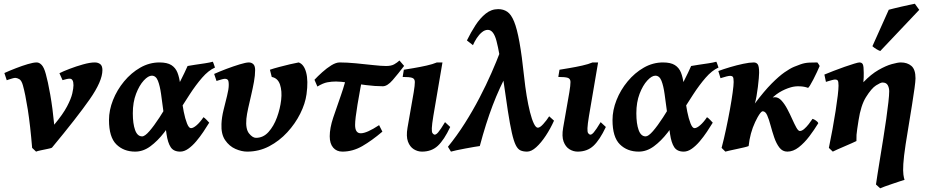

<svg xmlns="http://www.w3.org/2000/svg" viewBox="-20 -791 4965 1027"><path d="M527.8 -416Q527.8 -356.9 459.5 -259.3Q391.1 -161.6 257.8 -1Q252.4 2 234.1 5.6Q215.8 9.3 197.5 13.2Q179.2 17.1 172.9 20L151.9 0Q142.1 -119.6 128.7 -204.8Q115.2 -290 102.5 -334.5Q95.2 -360.8 83 -367.7Q70.8 -374.5 61.5 -374.5Q56.2 -374.5 45.2 -371.3Q34.2 -368.2 25.1 -365Q16.1 -361.8 16.1 -361.8L3.4 -400.4Q31.2 -413.1 64.7 -426Q98.1 -439 128.4 -448Q158.7 -457 176.3 -457Q190.4 -457 203.1 -443.4Q215.8 -429.7 225.1 -395Q235.8 -357.9 248.8 -284.7Q261.7 -211.4 270 -124Q316.9 -180.2 338.6 -221.7Q360.4 -263.2 366.7 -291.3Q373 -319.3 373 -335Q373 -370.1 353 -370.1Q345.2 -370.1 336.9 -368.2Q328.6 -366.2 314.5 -362.3L297.9 -399.4Q316.9 -409.2 351.8 -422.6Q386.7 -436 424.1 -446.5Q461.4 -457 486.8 -457Q504.4 -457 516.1 -448Q527.8 -439 527.8 -416Z M1129.9 -429.7Q1094.7 -414.1 1061 -375.2Q1027.3 -336.4 994.4 -285.6Q961.4 -234.9 927.5 -181.4Q893.6 -127.9 858.2 -82.3Q822.8 -36.6 784.2 -8.3Q745.6 20 703.1 20Q641.6 20 602.3 -18.8Q563 -57.6 563 -148.9Q563 -201.7 584.5 -255.9Q606 -310.1 643.8 -355.7Q681.6 -401.4 730.2 -429.2Q778.8 -457 833 -457Q874 -457 896.5 -442.9Q918.9 -428.7 929.2 -402.6Q939.5 -376.5 943.6 -341.3Q947.8 -306.2 952.1 -264.2Q955.6 -230 962.9 -193.1Q970.2 -156.2 980.2 -130.9Q990.2 -105.5 1001.5 -105.5Q1013.7 -105.5 1032 -121.3Q1050.3 -137.2 1068.4 -164.1Q1074.7 -160.6 1085.2 -149.7Q1095.7 -138.7 1099.1 -134.8Q1085.4 -112.3 1067.6 -85.7Q1049.8 -59.1 1029.3 -34.9Q1008.8 -10.7 987.1 4.6Q965.3 20 943.8 20Q908.7 20 893.1 -3.7Q877.4 -27.3 870.6 -74.5Q863.8 -121.6 854.5 -191.9Q847.7 -243.7 841.6 -287.8Q835.4 -332 824.7 -359.1Q814 -386.2 792 -386.2Q772.9 -386.2 749 -360.4Q725.1 -334.5 707.8 -289.3Q690.4 -244.1 690.4 -185.1Q690.4 -129.4 702.6 -95.5Q714.8 -61.5 740.2 -61.5Q754.9 -61.5 779.3 -89.6Q803.7 -117.7 832.8 -162.4Q861.8 -207 891.1 -258.3Q920.4 -309.6 944.8 -357.4Q969.2 -405.3 983.4 -438Q997.6 -440.9 1023.7 -444.6Q1049.8 -448.2 1076.4 -452.4Q1103 -456.5 1118.2 -460.9Q1121.1 -456.1 1124.8 -444.6Q1128.4 -433.1 1129.9 -429.7Z M1619.6 -287.1Q1612.8 -236.8 1585.9 -183.1Q1559.1 -129.4 1516.6 -83.3Q1474.1 -37.1 1419.7 -8.5Q1365.2 20 1302.2 20Q1272.5 20 1239.5 5.6Q1206.5 -8.8 1184.3 -41.3Q1162.1 -73.7 1164.6 -127.9Q1166 -163.1 1175.8 -202.9Q1185.5 -242.7 1194.6 -278.6Q1203.6 -314.5 1203.6 -336.9Q1203.6 -359.4 1198 -364.5Q1192.4 -369.6 1183.6 -369.6Q1178.2 -369.6 1167.2 -366.7Q1156.2 -363.8 1147.2 -360.8Q1138.2 -357.9 1138.2 -357.9L1125.5 -395.5Q1153.3 -408.2 1190.9 -422.4Q1228.5 -436.5 1262.2 -446.8Q1295.9 -457 1311 -457Q1325.2 -457 1335 -447.8Q1344.7 -438.5 1344.7 -416Q1344.7 -388.2 1338.4 -353.3Q1332 -318.4 1323.5 -282Q1314.9 -245.6 1307.6 -212.6Q1300.3 -179.7 1297.9 -155.8Q1293 -101.1 1312 -77.4Q1331.1 -53.7 1349.1 -53.7Q1388.2 -53.7 1416.3 -85Q1444.3 -116.2 1461.4 -162.8Q1478.5 -209.5 1483.9 -256.3Q1489.3 -303.7 1477.8 -338.4Q1466.3 -373 1433.6 -379.4L1423.8 -418Q1443.4 -424.8 1472.9 -432.6Q1502.4 -440.4 1531.5 -447.3Q1560.5 -454.1 1577.6 -457Q1606 -447.3 1617.7 -403.1Q1629.4 -358.9 1619.6 -287.1Z M2141.6 -438.5Q2108.9 -395.5 2080.3 -362.5Q2051.8 -329.6 2027.8 -329.6Q1986.3 -329.6 1937.3 -335.9Q1888.2 -342.3 1845 -348.6Q1801.8 -355 1777.3 -355Q1753.9 -355 1731.2 -350.8Q1708.5 -346.7 1677.7 -328.1L1662.1 -364.3Q1679.2 -382.8 1703.4 -404.5Q1727.5 -426.3 1752.4 -441.7Q1777.3 -457 1796.9 -457Q1835.4 -457 1883.5 -452.4Q1931.6 -447.8 1975.6 -442.9Q2019.5 -438 2044.9 -438Q2072.8 -438 2088.6 -447Q2104.5 -456.1 2116.7 -467.3ZM2025.4 -86.9Q1969.2 -39.1 1918 -9.5Q1866.7 20 1811.5 20Q1780.3 20 1762 -1.5Q1743.7 -22.9 1743.7 -62Q1743.7 -105.5 1762.2 -161.4Q1780.8 -217.3 1804 -282.5Q1827.1 -347.7 1841.8 -418L1925.8 -415Q1905.3 -309.1 1892.3 -231.7Q1879.4 -154.3 1879.4 -122.6Q1879.4 -78.1 1909.7 -78.1Q1941.9 -78.1 2007.8 -121.6Z M2388.2 -111.8Q2355.5 -42.5 2322 -11.2Q2288.6 20 2237.3 20Q2213.9 20 2193.1 7.1Q2172.4 -5.9 2162.1 -33.7Q2151.9 -61.5 2159.7 -107.4L2192.9 -297.4Q2199.2 -335.4 2199 -352.8Q2198.7 -370.1 2184.3 -374.8Q2169.9 -379.4 2133.8 -379.4L2140.1 -418Q2160.6 -421.4 2194.1 -427Q2227.5 -432.6 2261.5 -440.2Q2295.4 -447.8 2316.9 -457H2346.7L2297.9 -170.4Q2290.5 -125.5 2289.8 -105.5Q2289.1 -85.4 2293 -79.6Q2296.9 -73.7 2302.2 -71.3Q2310.5 -67.9 2323.5 -82.8Q2336.4 -97.7 2360.4 -137.7Z M2943.4 -145.5Q2924.3 -103 2899.4 -65.2Q2874.5 -27.3 2848.4 -3.7Q2822.3 20 2799.3 20Q2778.3 20 2763.9 13.4Q2749.5 6.8 2738.8 -14.6Q2728 -36.1 2718 -80.1Q2708 -124 2696.5 -197.8Q2685.1 -271.5 2669.4 -383.3Q2651.4 -512.7 2635.7 -572Q2620.1 -631.3 2589.4 -631.3Q2573.2 -631.3 2557.9 -618.7Q2542.5 -606 2530 -586.9Q2517.6 -567.9 2509.8 -549.3L2477.5 -574.7Q2498.5 -617.7 2523.2 -655.8Q2547.9 -693.8 2577.9 -718Q2607.9 -742.2 2645 -742.2Q2672.9 -742.2 2693.6 -728Q2714.4 -713.9 2730 -675.5Q2745.6 -637.2 2758.5 -565.7Q2771.5 -494.1 2783.7 -378.9Q2789.1 -327.1 2797.1 -278.6Q2805.2 -230 2814.9 -191.4Q2824.7 -152.8 2835.4 -130.4Q2846.2 -107.9 2856.9 -107.9Q2868.2 -107.9 2885.7 -127.2Q2903.3 -146.5 2917.5 -168.9ZM2701.7 -415.5Q2651.4 -322.3 2615 -226.6Q2578.6 -130.9 2546.4 -9.8Q2537.6 -8.8 2515.9 -5.1Q2494.1 -1.5 2468.8 3.4Q2443.4 8.3 2422.1 12.7Q2400.9 17.1 2392.1 20L2376 -5.9Q2423.8 -64.5 2466.3 -131.6Q2508.8 -198.7 2544.7 -267.6Q2580.6 -336.4 2608.6 -400.4Q2636.7 -464.4 2656.2 -516.1Q2660.6 -511.7 2668 -497.1Q2675.3 -482.4 2682.9 -464.8Q2690.4 -447.3 2695.8 -433.3Q2701.2 -419.4 2701.7 -415.5Z M3220.7 -111.8Q3188 -42.5 3154.5 -11.2Q3121.1 20 3069.8 20Q3046.4 20 3025.6 7.1Q3004.9 -5.9 2994.6 -33.7Q2984.4 -61.5 2992.2 -107.4L3025.4 -297.4Q3031.7 -335.4 3031.5 -352.8Q3031.2 -370.1 3016.8 -374.8Q3002.4 -379.4 2966.3 -379.4L2972.7 -418Q2993.2 -421.4 3026.6 -427Q3060.1 -432.6 3094 -440.2Q3127.9 -447.8 3149.4 -457H3179.2L3130.4 -170.4Q3123 -125.5 3122.3 -105.5Q3121.6 -85.4 3125.5 -79.6Q3129.4 -73.7 3134.8 -71.3Q3143.1 -67.9 3156 -82.8Q3168.9 -97.7 3192.9 -137.7Z M3823.2 -429.7Q3788.1 -414.1 3754.4 -375.2Q3720.7 -336.4 3687.7 -285.6Q3654.8 -234.9 3620.8 -181.4Q3586.9 -127.9 3551.5 -82.3Q3516.1 -36.6 3477.5 -8.3Q3439 20 3396.5 20Q3335 20 3295.7 -18.8Q3256.3 -57.6 3256.3 -148.9Q3256.3 -201.7 3277.8 -255.9Q3299.3 -310.1 3337.2 -355.7Q3375 -401.4 3423.6 -429.2Q3472.2 -457 3526.4 -457Q3567.4 -457 3589.8 -442.9Q3612.3 -428.7 3622.6 -402.6Q3632.8 -376.5 3637 -341.3Q3641.1 -306.2 3645.5 -264.2Q3648.9 -230 3656.2 -193.1Q3663.6 -156.2 3673.6 -130.9Q3683.6 -105.5 3694.8 -105.5Q3707 -105.5 3725.3 -121.3Q3743.7 -137.2 3761.7 -164.1Q3768.1 -160.6 3778.6 -149.7Q3789.1 -138.7 3792.5 -134.8Q3778.8 -112.3 3761 -85.7Q3743.2 -59.1 3722.7 -34.9Q3702.1 -10.7 3680.4 4.6Q3658.7 20 3637.2 20Q3602.1 20 3586.4 -3.7Q3570.8 -27.3 3564 -74.5Q3557.1 -121.6 3547.9 -191.9Q3541 -243.7 3534.9 -287.8Q3528.8 -332 3518.1 -359.1Q3507.3 -386.2 3485.4 -386.2Q3466.3 -386.2 3442.4 -360.4Q3418.5 -334.5 3401.1 -289.3Q3383.8 -244.1 3383.8 -185.1Q3383.8 -129.4 3396 -95.5Q3408.2 -61.5 3433.6 -61.5Q3448.2 -61.5 3472.7 -89.6Q3497.1 -117.7 3526.1 -162.4Q3555.2 -207 3584.5 -258.3Q3613.8 -309.6 3638.2 -357.4Q3662.6 -405.3 3676.8 -438Q3690.9 -440.9 3717 -444.6Q3743.2 -448.2 3769.8 -452.4Q3796.4 -456.5 3811.5 -460.9Q3814.5 -456.1 3818.1 -444.6Q3821.8 -433.1 3823.2 -429.7Z M4364.3 -438Q4359.4 -425.8 4350.1 -406Q4340.8 -386.2 4330.6 -366.2Q4320.3 -346.2 4312.3 -333.3Q4304.2 -320.3 4301.3 -321.3Q4283.7 -328.1 4258.5 -329.3Q4233.4 -330.6 4210.9 -324.2Q4178.2 -314.9 4148.2 -296.6Q4118.2 -278.3 4086.4 -242.2Q4046.9 -196.8 4019.3 -138.2Q3991.7 -79.6 3984.4 -9.8Q3978 -6.8 3960.4 -2.7Q3942.9 1.5 3921.9 5.9Q3900.9 10.3 3883.5 14.2Q3866.2 18.1 3859.9 20L3839.8 0Q3852.1 -46.4 3863.5 -100.1Q3875 -153.8 3884.3 -205.1Q3893.6 -256.3 3898.9 -295.9Q3904.3 -335.4 3904.3 -352.5Q3904.3 -375 3899.7 -380.1Q3895 -385.3 3886.2 -385.3Q3878.4 -385.3 3866 -382.1Q3853.5 -378.9 3843.8 -375.7Q3834 -372.6 3834 -372.6L3822.3 -411.1Q3850.1 -421.4 3885.5 -431.9Q3920.9 -442.4 3955.1 -449.7Q3989.3 -457 4011.7 -457Q4025.9 -457 4033.2 -446.8Q4040.5 -436.5 4040.5 -401.9Q4040.5 -393.1 4038.8 -372.3Q4037.1 -351.6 4033.9 -325.9Q4030.8 -300.3 4026.6 -276.6Q4022.5 -252.9 4017.6 -237.3Q4067.9 -304.2 4107.2 -343.8Q4146.5 -383.3 4176.3 -404.1Q4206.1 -424.8 4227.3 -433.6Q4248.5 -442.4 4261.7 -446.8Q4284.7 -455.1 4309.3 -456.1Q4334 -457 4352.1 -457Q4360.4 -446.3 4364.3 -438ZM4356.9 -131.8Q4335.9 -97.2 4309.3 -62Q4282.7 -26.9 4252.7 -3.4Q4222.7 20 4191.4 20Q4165.5 20 4148.9 -1.7Q4132.3 -23.4 4121.3 -55.7Q4110.4 -87.9 4101.8 -120.1Q4093.3 -152.3 4083.7 -174.1Q4074.2 -195.8 4059.6 -195.8Q4052.7 -195.8 4040.3 -177Q4027.8 -158.2 4014.9 -131.1Q4002 -104 3993.7 -79.1Q3993.7 -79.1 3984.4 -80.1Q3975.1 -81.1 3970.7 -89.8Q3999.5 -152.3 4023.4 -189Q4047.4 -225.6 4066.7 -243.2Q4085.9 -260.7 4100.6 -265.9Q4115.2 -271 4125 -271Q4144 -271 4160.6 -252.7Q4177.2 -234.4 4191.4 -207.5Q4205.6 -180.7 4217.5 -153.8Q4229.5 -127 4239.7 -108.6Q4250 -90.3 4258.3 -90.3Q4269 -90.3 4281.5 -101.1Q4293.9 -111.8 4305.9 -127.2Q4317.9 -142.6 4326.2 -155.3Q4334 -153.3 4344.5 -146Q4355 -138.7 4356.9 -131.8Z M4877 -372.1Q4877 -357.4 4871.8 -319.3Q4866.7 -281.2 4858.4 -230Q4850.1 -178.7 4841.1 -123.5Q4832 -68.4 4824.2 -19Q4814 48.3 4811.8 86.4Q4809.6 124.5 4812.3 143.1Q4814.9 161.6 4818.4 170.9Q4811 172.9 4793 179Q4774.9 185.1 4753.2 192.4Q4731.4 199.7 4713.1 206.3Q4694.8 212.9 4688 216.3L4665.5 195.8Q4668 177.2 4674.1 138.9Q4680.2 100.6 4688.2 51.3Q4696.3 2 4704.8 -51.5Q4713.4 -105 4720.5 -155Q4727.5 -205.1 4731.9 -243.9Q4736.3 -282.7 4736.3 -302.7Q4736.3 -321.3 4728.5 -335.4Q4720.7 -349.6 4700.2 -349.6Q4690.4 -349.6 4666 -334.2Q4641.6 -318.8 4611.8 -271Q4584.5 -227.1 4572.3 -147Q4567.9 -117.7 4565.2 -100.6Q4562.5 -83.5 4561.5 -69.8Q4560.5 -56.2 4561 -36.6Q4554.7 -33.2 4536.9 -25.4Q4519 -17.6 4497.6 -8.3Q4476.1 1 4458.3 8.8Q4440.4 16.6 4434.6 20L4413.6 0Q4423.8 -48.8 4433.1 -100.1Q4442.4 -151.4 4449.7 -198Q4457 -244.6 4461.2 -280.3Q4465.3 -315.9 4465.3 -333Q4465.3 -355.5 4460.7 -360.6Q4456.1 -365.7 4447.3 -365.7Q4441.9 -365.7 4429.9 -362.5Q4418 -359.4 4408 -356.2Q4397.9 -353 4397.9 -353L4389.6 -392.1Q4410.2 -400.9 4439.5 -412.1Q4468.8 -423.3 4497.8 -433.6Q4526.9 -443.8 4548.8 -450.4Q4570.8 -457 4576.7 -457Q4590.3 -457 4595.2 -446.8Q4600.1 -436.5 4600.1 -401.9Q4600.1 -391.6 4599.9 -377.4Q4599.6 -363.3 4598.1 -351.1Q4639.2 -394 4679 -416.7Q4718.8 -439.5 4750.5 -448.2Q4782.2 -457 4798.3 -457Q4833.5 -457 4855.2 -438.2Q4877 -419.4 4877 -372.1ZM4897 -738.3 4688.5 -518.1Q4680.7 -520.5 4667.7 -528.3Q4654.8 -536.1 4646.5 -543.9L4733.9 -738.8Q4742.2 -741.2 4761 -745.8Q4779.8 -750.5 4802.2 -755.6Q4824.7 -760.7 4844.5 -764.9Q4864.3 -769 4873.5 -771Z"/></svg>

Font: Gentium Book Plus
Style: Bold Italic
Weight: 700
Italic angle: -8°
Designer: Victor Gaultney, Annie Olsen, Iska Routamaa, Becca Hirsbrunner
Foundry: SIL International
Version: Version 6.101